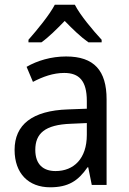

<svg xmlns="http://www.w3.org/2000/svg" viewBox="-20 -786 548 816"><path d="M298 -766H213C190 -722 138 -659 101 -617V-606H156C187 -628 221 -662 255 -697C289 -662 323 -629 356 -606H412V-617C375 -657 321 -721 298 -766ZM261 -546C197 -546 138 -528 93 -502L120 -438C162 -460 206 -476 253 -476C316 -476 349 -443 349 -357V-324L269 -321C117 -316 42 -256 42 -149C42 -49 101 10 193 10C270 10 312 -17 352 -75H355L370 0H433V-364C433 -486 380 -546 261 -546ZM281 -260 349 -263V-213C349 -111 293 -59 216 -59C164 -59 130 -87 130 -149C130 -218 170 -256 281 -260Z"/></svg>

Font: Noto Sans Lao SemiCondensed
Style: Regular
Weight: 400
Width: 4
Designer: Monotype Design Team
Foundry: Monotype Imaging Inc.
Version: Version 2.004